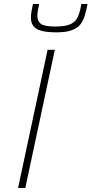

<svg xmlns="http://www.w3.org/2000/svg" viewBox="-20 -936 456 956"><path d="M70 0 217 -688H253L106 0ZM262 -775Q211 -775 183 -783.5Q155 -792 144.5 -808.5Q134 -825 134 -847Q134 -863 137 -880.5Q140 -898 144 -916H175Q171 -898 168.5 -883.5Q166 -869 166 -857Q166 -830 184 -817Q202 -804 255 -804Q308 -804 333 -816.5Q358 -829 368.5 -854Q379 -879 385 -916H416Q410 -885 402.5 -859.5Q395 -834 380.5 -815Q366 -796 337.5 -785.5Q309 -775 262 -775Z"/></svg>

Font: Saira SemiExpanded Thin
Style: Italic
Weight: 250
Width: 6
Italic angle: -12°
Designer: Hector Gatti with collaboration of the Omnibus-Type team
Foundry: Omnibus-Type
Version: Version 1.101